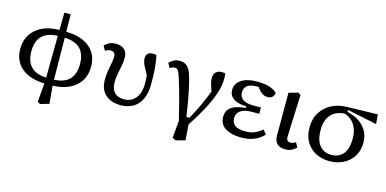

<svg xmlns="http://www.w3.org/2000/svg" viewBox="-79 -1118 3526 1755"><g transform="rotate(15 1684.0 -240.0)"><path d="M152 -254Q152 -63 345 -56L349 -452Q152 -446 152 -254ZM612 -254Q612 -446 415 -452L419 -56Q612 -63 612 -254ZM328 176 343 0Q204 -4 126 -69.5Q48 -135 48 -250Q48 -328 84 -385Q120 -442 187.5 -474.5Q255 -507 350 -508L352 -672H412L414 -508Q557 -506 636.5 -440Q716 -374 716 -258Q716 -143 638.5 -74Q561 -5 421 0L436 168L352 192Z M1068 12Q975 12 921.5 -37Q868 -86 868 -176Q868 -220 875 -262.5Q882 -305 889 -340.5Q896 -376 896 -400Q896 -448 850 -448Q834 -448 821.5 -443Q809 -438 800 -432L776 -476Q791 -491 816 -505.5Q841 -520 880 -520Q934 -520 963 -493.5Q992 -467 992 -416Q992 -380 984 -339.5Q976 -299 968 -257.5Q960 -216 960 -176Q960 -116 990.5 -82Q1021 -48 1084 -48Q1147 -48 1189.5 -96Q1232 -144 1232 -240Q1232 -263 1230.5 -282Q1229 -301 1227 -317Q1204 -358 1191 -383Q1178 -408 1173 -425.5Q1168 -443 1168 -460Q1168 -490 1185 -505Q1202 -520 1230 -520Q1242 -520 1250 -519Q1258 -518 1264 -516Q1276 -476 1282 -405Q1288 -334 1288 -256Q1288 -160 1259 -101Q1230 -42 1180 -15Q1130 12 1068 12Z M1604 176 1619 12Q1595 -89 1570.5 -181Q1546 -273 1516 -368Q1501 -416 1490 -432Q1479 -448 1458 -448Q1443 -448 1432 -443Q1421 -438 1412 -432L1388 -476Q1403 -491 1427 -505.5Q1451 -520 1484 -520Q1514 -520 1536.5 -509.5Q1559 -499 1576.5 -471.5Q1594 -444 1608 -392Q1632 -302 1648 -213Q1664 -124 1676 -40H1705Q1784 -181 1837 -323Q1824 -362 1816 -389.5Q1808 -417 1808 -444Q1808 -483 1829.5 -501.5Q1851 -520 1882 -520Q1896 -520 1904 -519Q1912 -518 1916 -516Q1918 -507 1919 -494.5Q1920 -482 1920 -464Q1920 -397 1892.5 -318.5Q1865 -240 1818.5 -154Q1772 -68 1713 21L1724 168L1636 192Z M2204 12Q2114 12 2057 -23.5Q2000 -59 2000 -128Q2000 -174 2023.5 -201.5Q2047 -229 2087.5 -242.5Q2128 -256 2180 -260V-276Q2136 -276 2098.5 -287.5Q2061 -299 2038.5 -323.5Q2016 -348 2016 -388Q2016 -448 2069.5 -484Q2123 -520 2216 -520Q2297 -520 2340.5 -504Q2384 -488 2408 -464Q2405 -440 2390 -424Q2375 -408 2346 -408Q2318 -408 2296.5 -421Q2275 -434 2252 -464L2243 -476Q2239 -476 2234 -476Q2229 -476 2224 -476Q2164 -476 2136 -453Q2108 -430 2108 -388Q2108 -346 2140.5 -323Q2173 -300 2236 -300H2312V-240H2240Q2171 -240 2135.5 -214.5Q2100 -189 2100 -144Q2100 -99 2131 -75.5Q2162 -52 2228 -52Q2288 -52 2326 -71.5Q2364 -91 2388 -112L2420 -72Q2404 -54 2376.5 -34.5Q2349 -15 2306.5 -1.5Q2264 12 2204 12Z M2624 12Q2520 12 2520 -92V-496L2608 -520L2632 -504Q2629 -432 2626 -363.5Q2623 -295 2621 -239Q2619 -183 2617.5 -146Q2616 -109 2616 -100Q2616 -82 2625.5 -71Q2635 -60 2654 -60Q2671 -60 2683 -65Q2695 -70 2704 -76L2728 -32Q2713 -17 2688 -2.5Q2663 12 2624 12Z M3042 12Q2971 12 2913.5 -17Q2856 -46 2822 -102Q2788 -158 2788 -240Q2788 -324 2826 -383Q2864 -442 2926 -474Q2988 -506 3060 -508L3360 -516L3368 -426L3089 -484L3085 -467Q3117 -460 3154 -444.5Q3191 -429 3224 -401Q3257 -373 3278.5 -331Q3300 -289 3300 -229Q3300 -155 3265 -100.5Q3230 -46 3171.5 -17Q3113 12 3042 12ZM2892 -244Q2892 -145 2933.5 -96.5Q2975 -48 3044 -48Q3113 -48 3154.5 -95Q3196 -142 3196 -244Q3196 -304 3177 -345Q3158 -386 3128 -410.5Q3098 -435 3065 -444Q2986 -440 2939 -389.5Q2892 -339 2892 -244Z"/></g></svg>

Font: Source Serif 4 Caption
Style: Regular
Weight: 400
Designer: Frank Grießhammer
Foundry: Adobe Systems Incorporated
Version: Version 4.004;hotconv 1.0.117;makeotfexe 2.5.65602